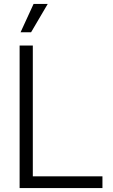

<svg xmlns="http://www.w3.org/2000/svg" viewBox="-20 -960 575 980"><path d="M80.1 0V-727.5H147.5V-60.1H502.9V0ZM85 -795.4 151.4 -939.9H223.6L138.7 -795.4Z"/></svg>

Font: Inter 28pt Light
Style: Regular
Weight: 300
Designer: Rasmus Andersson
Foundry: rsms
Version: Version 4.001;git-66647c0bb